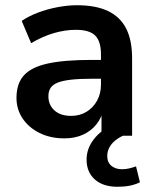

<svg xmlns="http://www.w3.org/2000/svg" viewBox="-20 -519 587 734"><path d="M226 10Q173 10 131.5 -10.5Q90 -31 66.5 -66Q43 -101 43 -145Q43 -199 71 -230.5Q99 -262 162 -276Q225 -290 331 -290H381V-218H332Q285 -218 253 -214.5Q221 -211 201.5 -203.5Q182 -196 173.5 -183Q165 -170 165 -151Q165 -118 188 -97Q211 -76 252 -76Q285 -76 310.5 -91.5Q336 -107 351 -134Q366 -161 366 -196V-311Q366 -361 344 -383Q322 -405 270 -405Q229 -405 186 -392.5Q143 -380 99 -354L63 -439Q89 -457 124.5 -470.5Q160 -484 199.5 -491.5Q239 -499 274 -499Q346 -499 392.5 -477Q439 -455 462 -410.5Q485 -366 485 -296V0H368V-104H376Q369 -69 348.5 -43.5Q328 -18 297 -4Q266 10 226 10ZM429 195Q374 195 342.5 167Q311 139 311 91Q311 49 339 13Q367 -23 413 -42L450 0Q434 7 420 18.5Q406 30 398 45Q390 60 390 77Q390 102 406 115Q422 128 446 128Q460 128 473 125Q486 122 500 117L515 178Q496 187 475.5 191Q455 195 429 195Z"/></svg>

Font: Nunito Sans 12pt ExtraLight 12pt
Style: Bold
Weight: 700
Version: Version 3.101;gftools[0.9.27]